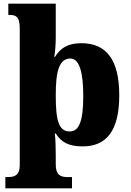

<svg xmlns="http://www.w3.org/2000/svg" viewBox="-20 -780 708 1040"><path d="M9 240H370V179H344C307 179 282 167 282 111V66C282 24 281 -23 277 -57H282C311 -10 352 13 428 13C556 13 626 -71 626 -264C626 -459 554 -546 421 -546C344 -546 306 -517 278 -472H274C279 -500 282 -544 282 -576V-760H25V-699H33C66 -699 87 -690 87 -627V115C87 168 61 179 24 179H9ZM358 -68C298 -68 282 -127 282 -264C282 -387 298 -463 361 -463C410 -463 431 -388 431 -261C431 -128 410 -68 358 -68Z"/></svg>

Font: Noto Serif Lao Black
Style: Regular
Weight: 900
Designer: Monotype Design Team
Foundry: Monotype Imaging Inc.
Version: Version 2.003